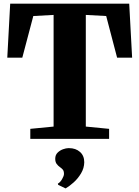

<svg xmlns="http://www.w3.org/2000/svg" viewBox="-20 -763 766 1055"><path d="M274.5 -67.5V-681L163 -675L102.5 -446H20L36 -743H690L706 -446H623.5L563.5 -675L451.5 -681V-67.5L579.5 -55V0H146.5V-55ZM443 128.5Q442.5 161 425.2 189.8Q408 218.5 384.5 239.5Q361 260.5 341 272H339.5L299.5 252.5L298 246Q311 239 321.2 221.2Q331.5 203.5 331.5 192.5Q331.5 176.5 325 169Q318.5 161.5 309 155Q299.5 148.5 291.5 138Q283.5 127.5 283.5 109.5Q283.5 88.5 296.5 75.8Q309.5 63 326.5 57Q343.5 51 356 51H359.5Q396 51 419.5 71.8Q443 92.5 443 128.5Z"/></svg>

Font: Merriweather 48pt Black
Style: Regular
Weight: 900
Version: Version 2.100